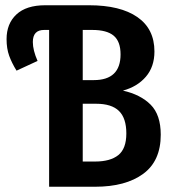

<svg xmlns="http://www.w3.org/2000/svg" viewBox="-20 -711 655 731"><path d="M592 -198Q592 -98 525 -49Q458 0 342 0H167V-597H148Q105 -597 105 -551Q105 -520 123 -479L43 -442Q25 -471 15 -498.5Q5 -526 5 -562Q5 -621 42.5 -656Q80 -691 152 -691H319Q438 -691 503 -646Q568 -601 568 -515Q568 -457 535.5 -419Q503 -381 448 -366Q515 -351 553.5 -312.5Q592 -274 592 -198ZM295 -597V-406H337Q439 -406 439 -504Q439 -553 413 -575Q387 -597 331 -597ZM461 -203Q461 -261 433 -288.5Q405 -316 346 -316H295V-96H342Q400 -96 430.5 -120.5Q461 -145 461 -203Z"/></svg>

Font: Fira Sans Compressed Medium
Style: Regular
Weight: 500
Width: 1
Designer: bBox Type GmbH & Carrois Corporate GbR & Edenspiekermann AG
Foundry: bBox Type GmbH & Carrois Corporate GbR & Edenspiekermann AG
Version: Version 4.301